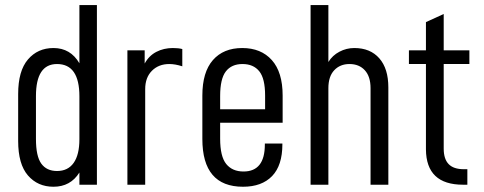

<svg xmlns="http://www.w3.org/2000/svg" viewBox="-20 -710 1859 738"><path d="M49.8 -168V-348.6Q49.8 -437.5 87.4 -481.4Q125 -525.4 185.5 -525.4Q251 -525.4 285.2 -466.8V-690.4H352.5V0H285.2V-46.9Q251 7.8 185.5 7.8Q125 7.8 87.4 -35.6Q49.8 -79.1 49.8 -168ZM285.2 -174.8V-339.8Q285.2 -463.9 199.2 -463.9Q118.2 -463.9 118.2 -340.8V-175.8Q118.2 -109.4 138.7 -81.1Q159.2 -52.7 199.2 -52.7Q241.2 -52.7 263.2 -84Q285.2 -115.2 285.2 -174.8Z M469.7 -516.6H536.1V-465.8Q552.7 -496.1 581.1 -510.7Q609.4 -525.4 644.5 -525.4Q666 -525.4 680.7 -521.5V-455.1Q653.3 -463.9 630.9 -463.9Q589.8 -463.9 564 -438Q538.1 -412.1 538.1 -367.2V0H469.7Z M826.2 -238.3V-176.8Q826.2 -108.4 849.6 -79.6Q873 -50.8 916 -50.8Q998 -50.8 998 -154.3V-158.2H1065.4V-155.3Q1065.4 -74.2 1025.9 -33.2Q986.3 7.8 914.1 7.8Q757.8 7.8 757.8 -175.8V-342.8Q757.8 -432.6 798.3 -479Q838.9 -525.4 911.1 -525.4Q983.4 -525.4 1024.9 -479Q1066.4 -432.6 1066.4 -342.8V-238.3ZM826.2 -340.8V-290H999V-342.8Q999 -408.2 976.6 -436Q954.1 -463.9 912.1 -463.9Q870.1 -463.9 848.1 -435.5Q826.2 -407.2 826.2 -340.8Z M1173.8 -690.4H1242.2V-471.7Q1257.8 -497.1 1284.7 -511.2Q1311.5 -525.4 1341.8 -525.4Q1403.3 -525.4 1438 -485.8Q1472.7 -446.3 1472.7 -374V0H1404.3V-371.1Q1404.3 -416 1382.3 -439.9Q1360.4 -463.9 1323.2 -463.9Q1287.1 -463.9 1264.6 -439.9Q1242.2 -416 1242.2 -371.1V0H1173.8Z M1685.5 -463.9V-138.7Q1685.5 -98.6 1704.6 -79.1Q1723.6 -59.6 1762.7 -59.6H1776.4V0H1759.8Q1618.2 0 1617.2 -135.7V-463.9H1551.8V-516.6H1617.2V-625L1685.5 -656.2V-516.6H1784.2V-463.9Z"/></svg>

Font: Altinn-DIN Condensed
Style: Regular
Weight: 400
Width: 3
Designer: Charles Nix
Foundry: Altinn
Version: Version 2.00